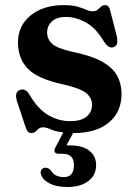

<svg xmlns="http://www.w3.org/2000/svg" viewBox="-20 -506 531 748"><path d="M236.5 -440Q201.5 -440 182.5 -422.8Q163.5 -405.5 163.5 -379Q163.5 -355 181.2 -337Q199 -319 258.5 -305Q336 -289.5 378.2 -265.5Q420.5 -241.5 437 -210Q453.5 -178.5 453.5 -140Q453.5 -70.5 404.5 -29Q355.5 12.5 264.5 12.5L239 60.5Q246 60.5 254 60.5Q301.5 60.5 328 81.2Q354.5 102 354.5 137.5Q354.5 176 324.5 199.2Q294.5 222.5 241.5 222.5Q197 222.5 169 206.2Q141 190 138.5 167Q138 158.5 143.2 153Q148.5 147.5 155.5 147.5Q162.5 147 167.8 149.8Q173 152.5 177.5 157Q185.5 171.5 199 177.8Q212.5 184 228.5 184Q268 184 268 137Q268 93 223.5 93H208Q196.5 93 193.2 86.2Q190 79.5 195 70L226.5 10Q195 6 177.8 -2Q160.5 -10 148 -10Q137 -10 130.5 -4.5Q124 1 118 6.8Q112 12.5 102 12.5Q87 12.5 79.5 -11L46.5 -110.5Q35 -147 57 -155.5Q78 -163.5 93.5 -139.5Q127 -81.5 167.5 -57.8Q208 -34 253 -34Q295.5 -34 317 -51.5Q338.5 -69 338.5 -98Q338.5 -124 316.5 -142.8Q294.5 -161.5 225 -177.5Q127.5 -198.5 88.8 -238Q50 -277.5 50 -341Q50 -405.5 99.2 -445.8Q148.5 -486 228 -486Q262 -486 282.5 -480Q303 -474 316.2 -468Q329.5 -462 341 -462Q353 -462 360 -468Q367 -474 373.5 -480Q380 -486 389.5 -486Q405.5 -486 410 -462L434.5 -367Q438.5 -348.5 436.5 -337.8Q434.5 -327 423 -322.5Q403.5 -315 385.5 -343.5Q354.5 -396 315.5 -418Q276.5 -440 236.5 -440Z"/></svg>

Font: Fraunces 9pt SemiBold
Style: Regular
Weight: 600
Version: Version 1.000;[b76b70a41]